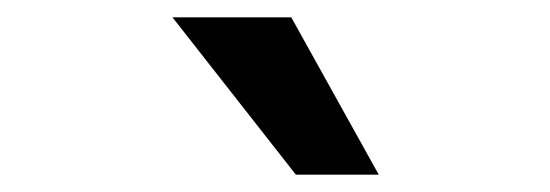

<svg xmlns="http://www.w3.org/2000/svg" viewBox="-20 -820 642 224"><path d="M325.2 -616.2H421.9L319.8 -799.8H181.2Z"/></svg>

Font: Hack
Style: Bold Oblique
Weight: 700
Italic angle: -12°
Monospace: yes
Designer: Christopher Simpkins
Foundry: Christopher Simpkins
Version: Version 2.010